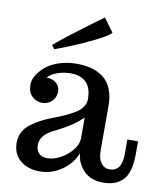

<svg xmlns="http://www.w3.org/2000/svg" viewBox="-88 -857 799 941"><g transform="rotate(10 311.5 -386.5)"><path d="M173.8 13.2Q113.8 13.2 75.9 -18.8Q38.1 -50.8 38.1 -106.9Q38.1 -136.2 51.3 -160.4Q64.5 -184.6 86.4 -200.7Q131.8 -234.4 191.9 -256.8Q250.5 -277.8 297.4 -305.2Q318.8 -317.9 332 -336.2Q345.2 -354.5 345.2 -377Q345.2 -432.6 317.9 -459.7Q290.5 -486.8 241.2 -486.8Q206.5 -486.8 175.3 -475.8Q144 -464.8 127 -445.8Q158.2 -445.8 176.5 -429Q194.8 -412.1 194.8 -389.2Q194.8 -358.4 174.8 -339.1Q154.8 -319.8 127 -319.8Q98.1 -319.8 76.7 -340.1Q55.2 -360.4 55.2 -398.9Q55.2 -441.4 105.5 -487.3Q129.9 -509.3 171.1 -523.7Q212.4 -538.1 262.2 -538.1Q302.2 -538.1 335 -529.3Q367.7 -520.5 394.5 -500.5Q420.9 -481 435.5 -445.8Q450.2 -410.6 450.2 -362.8V-138.2Q450.2 -119.1 454.8 -101.8Q459.5 -84.5 473.1 -70.3Q487.3 -56.2 507.8 -56.2Q569.8 -56.2 569.8 -143.1V-215.8H623V-152.8Q623 -55.2 583 -19Q563.5 -1.5 540.5 5.9Q517.6 13.2 486.8 13.2Q454.1 13.2 425.8 0.5Q397.5 -12.2 377.4 -40.5Q356.4 -69.3 353 -108.9Q332 -55.7 282 -21.2Q231.9 13.2 173.8 13.2ZM199.2 -57.1Q231.4 -57.1 265.9 -76.4Q300.3 -95.7 322.8 -125Q345.2 -153.8 345.2 -181.2V-285.2Q314 -254.4 273.2 -230Q232.4 -205.6 206.5 -193.8Q180.2 -182.1 161.1 -161.6Q142.1 -141.1 142.1 -111.8Q142.1 -87.4 156.5 -72.3Q170.9 -57.1 199.2 -57.1ZM140.1 -588.9 126 -607.9Q152.3 -630.4 188 -658.2Q223.6 -686 259 -712.6Q294.4 -739.3 319.8 -757.8L357.9 -785.6L407.2 -717.8Q393.1 -703.1 356.7 -683.6Q320.3 -664.1 276.6 -644.5Q232.9 -625 195.8 -610.4Z"/></g></svg>

Font: Trocchi
Style: Regular
Weight: 400
Designer: Vernon Adams
Foundry: Vernon Adams
Version: Version 1.101; ttfautohint (v1.8.4.7-5d5b);gftools[0.9.27]